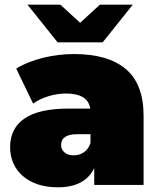

<svg xmlns="http://www.w3.org/2000/svg" viewBox="-20 -787 679 817"><path d="M591 -294V0H381V-72Q342 10 226 10Q177 10 139.5 -3Q102 -16 76 -39Q50 -62 36.5 -93Q23 -124 23 -160Q23 -241 84.5 -283Q146 -325 273 -325H364Q354 -389 261 -389Q224 -389 186 -377.5Q148 -366 121 -346L49 -495Q73 -510 102 -521.5Q131 -533 163 -541Q195 -549 228.5 -553Q262 -557 295 -557Q440 -557 515.5 -493Q591 -429 591 -294ZM365 -178V-216H309Q240 -216 240 -170Q240 -151 254.5 -138.5Q269 -126 294 -126Q318 -126 337 -139Q356 -152 365 -178ZM545 -767 417 -607H225L97 -767H237L321 -690L405 -767Z"/></svg>

Font: CMG Sans Black
Style: Regular
Weight: 900
Designer: Julieta Ulanovsky
Foundry: Julieta Ulanovsky
Version: Version 7.200